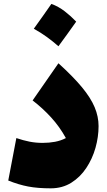

<svg xmlns="http://www.w3.org/2000/svg" viewBox="-20 -978 561 1009"><path d="M498 -315.4Q498 -258.3 481.7 -200.7Q465.3 -143.1 433.3 -95Q401.4 -46.9 354.5 -17.6Q307.6 11.7 246.6 11.7Q178.2 11.7 128.2 2.2Q78.1 -7.3 23.4 -29.3L65.9 -252.4Q102.1 -240.2 135 -233.6Q168 -227.1 204.1 -227.1Q238.3 -227.1 269.3 -232.9Q300.3 -238.8 326.2 -252.4Q293 -312.5 248.5 -361.1Q204.1 -409.7 151.4 -450.2L287.1 -645.5Q364.7 -575.2 410.9 -519.3Q457 -463.4 477.5 -414.3Q498 -365.2 498 -315.4ZM250 -957.5Q287.6 -943.8 320.3 -918.5Q353 -893.1 380.4 -864.3Q357.9 -832.5 334.7 -800.3Q311.5 -768.1 287.1 -734.9Q258.8 -759.8 227.1 -783Q195.3 -806.2 157.7 -827.1Q206.1 -894 250 -957.5Z"/></svg>

Font: Pinar Black
Style: Regular
Weight: 900
Designer: Amin Abedi
Version: Version 3.000